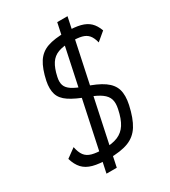

<svg xmlns="http://www.w3.org/2000/svg" viewBox="-232 -1009 1076 1212"><g transform="rotate(-30 305.5 -403.0)"><path d="M238 14Q168 14 124 2Q80 -10 54.5 -37.5Q29 -65 15 -112L81 -160Q89 -119 106 -96Q123 -73 155.5 -64Q188 -55 240 -55Q303 -55 343 -71.5Q383 -88 407 -125.5Q431 -163 444 -227Q453 -268 444.5 -296Q436 -324 406 -346Q376 -368 319 -389Q241 -417 197.5 -446Q154 -475 142 -514Q130 -553 141 -608Q158 -688 187 -733Q216 -778 267 -796Q318 -814 401 -814Q466 -814 506.5 -803.5Q547 -793 571.5 -769.5Q596 -746 611 -705L549 -653Q540 -690 523 -710Q506 -730 476.5 -737.5Q447 -745 399 -745Q342 -745 305.5 -731.5Q269 -718 247.5 -685Q226 -652 214 -596Q206 -561 214 -537Q222 -513 250 -494.5Q278 -476 329 -458Q414 -431 459.5 -399Q505 -367 518 -323.5Q531 -280 517 -215Q498 -128 466.5 -78Q435 -28 381 -7Q327 14 238 14ZM177 89 386 -895H461L252 89Z"/></g></svg>

Font: Victor Mono
Style: Italic
Weight: 400
Italic angle: -12°
Monospace: yes
Designer: Rune Bjørnerås
Version: Version 1.561;gftools[0.9.30]